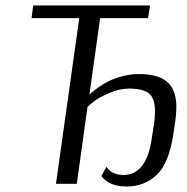

<svg xmlns="http://www.w3.org/2000/svg" viewBox="-20 -670 680 700"><path d="M520 -604H345L306 -325Q309 -328 314.5 -333Q320 -338 338 -351Q356 -364 376 -374Q396 -384 426 -392Q456 -400 486 -400Q558 -400 590.5 -370.5Q623 -341 623 -280Q623 -260 620 -236L613 -187Q597 -76 552 -33Q507 10 441 10Q421 10 404.5 6Q388 2 378.5 -3.5Q369 -9 362 -15Q355 -21 352 -25L350 -29L368 -62Q388 -32 430 -32Q516 -32 534 -171L542 -221Q545 -245 545 -264Q545 -311 523.5 -329Q502 -347 450 -347Q416 -347 380 -331.5Q344 -316 327 -303.5Q310 -291 299 -280L260 0H184L269 -604H95L101 -650H527Z"/></svg>

Font: Arsenal
Style: Italic
Weight: 400
Italic angle: -9.10001°
Designer: Andrij Shevchenko
Foundry: Stairsfor
Version: Version 2.001;PS 002.001;hotconv 1.0.88;makeotf.lib2.5.64775